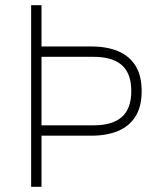

<svg xmlns="http://www.w3.org/2000/svg" viewBox="-20 -720 640 740"><path d="M140 -700V-541H331Q391 -541 434.5 -523Q478 -505 502 -467Q526 -429 526 -369Q526 -309 502 -271Q478 -233 434.5 -215Q391 -197 331 -197H140V0H100V-700ZM486 -369Q486 -437 449.5 -469Q413 -501 341 -501H140V-237H341Q413 -237 449.5 -269Q486 -301 486 -369Z"/></svg>

Font: Fliege Mono Thin
Style: Regular
Weight: 100
Version: Version 0.020;Glyphs 3.3 (3306)